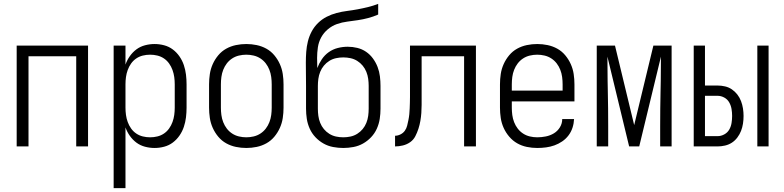

<svg xmlns="http://www.w3.org/2000/svg" viewBox="-20 -755 4040 990"><path d="M66 0V-520H434V0H373V-465H127V0Z M566 215V-520H627V-422Q635 -445 649.5 -465.5Q664 -486 683.5 -500.5Q703 -515 727.5 -521.5Q752 -528 777 -528Q802 -528 826.5 -521.5Q851 -515 871 -500Q891 -485 905.5 -464Q920 -443 928 -419Q936 -395 939 -370Q942 -345 942 -320V-200Q942 -175 939 -150Q936 -125 928 -101Q920 -77 905.5 -56Q891 -35 871 -20Q851 -5 826.5 1.5Q802 8 777 8Q752 8 727.5 1.5Q703 -5 683.5 -19.5Q664 -34 649.5 -54.5Q635 -75 627 -98V215ZM754 -47Q773 -47 791.5 -51.5Q810 -56 825.5 -66.5Q841 -77 852 -92.5Q863 -108 869.5 -126Q876 -144 878.5 -162.5Q881 -181 881 -200V-320Q881 -339 878.5 -357.5Q876 -376 869.5 -394Q863 -412 852 -427.5Q841 -443 825.5 -453.5Q810 -464 791.5 -468.5Q773 -473 754 -473Q735 -473 716.5 -468.5Q698 -464 682.5 -453.5Q667 -443 656 -427.5Q645 -412 638.5 -394Q632 -376 629.5 -357.5Q627 -339 627 -320V-200Q627 -181 629.5 -162.5Q632 -144 638.5 -126Q645 -108 656 -92.5Q667 -77 682.5 -66.5Q698 -56 716.5 -51.5Q735 -47 754 -47Z M1250 8Q1223 8 1196.5 2.5Q1170 -3 1146.5 -16Q1123 -29 1105.5 -50Q1088 -71 1077 -95.5Q1066 -120 1062 -146.5Q1058 -173 1058 -200V-320Q1058 -347 1062 -373.5Q1066 -400 1077 -424.5Q1088 -449 1105.5 -470Q1123 -491 1146.5 -504Q1170 -517 1196.5 -522.5Q1223 -528 1250 -528Q1277 -528 1303.5 -522.5Q1330 -517 1353.5 -504Q1377 -491 1394.5 -470Q1412 -449 1423 -424.5Q1434 -400 1438 -373.5Q1442 -347 1442 -320V-200Q1442 -173 1438 -146.5Q1434 -120 1423 -95.5Q1412 -71 1394.5 -50Q1377 -29 1353.5 -16Q1330 -3 1303.5 2.5Q1277 8 1250 8ZM1250 -47Q1269 -47 1288 -51.5Q1307 -56 1323 -66.5Q1339 -77 1350.5 -92Q1362 -107 1369 -125Q1376 -143 1378.5 -162Q1381 -181 1381 -200V-320Q1381 -339 1378.5 -358Q1376 -377 1369 -395Q1362 -413 1350.5 -428Q1339 -443 1323 -453.5Q1307 -464 1288 -468.5Q1269 -473 1250 -473Q1231 -473 1212 -468.5Q1193 -464 1177 -453.5Q1161 -443 1149.5 -428Q1138 -413 1131 -395Q1124 -377 1121.5 -358Q1119 -339 1119 -320V-200Q1119 -181 1121.5 -162Q1124 -143 1131 -125Q1138 -107 1149.5 -92Q1161 -77 1177 -66.5Q1193 -56 1212 -51.5Q1231 -47 1250 -47Z M1750 8Q1724 8 1697.5 3Q1671 -2 1648 -15Q1625 -28 1606.5 -47.5Q1588 -67 1577 -91.5Q1566 -116 1562 -142Q1558 -168 1558 -195V-312Q1558 -342 1557.5 -372Q1557 -402 1557 -432Q1557 -460 1559 -487.5Q1561 -515 1567.5 -541.5Q1574 -568 1587 -592.5Q1600 -617 1620 -636.5Q1640 -656 1664.5 -668.5Q1689 -681 1715.5 -688Q1742 -695 1769.5 -698.5Q1797 -702 1824 -707Q1851 -712 1877.5 -718.5Q1904 -725 1930 -735V-680Q1905 -669 1878.5 -662Q1852 -655 1825 -651Q1798 -647 1770.5 -643.5Q1743 -640 1717.5 -631Q1692 -622 1670.5 -604Q1649 -586 1636 -562Q1623 -538 1619 -510.5Q1615 -483 1615 -456Q1615 -443 1615.5 -430.5Q1616 -418 1616 -406V-404Q1625 -428 1639.5 -449.5Q1654 -471 1675 -486Q1696 -501 1721.5 -507.5Q1747 -514 1773 -514Q1798 -514 1822.5 -508Q1847 -502 1867.5 -488Q1888 -474 1903 -453.5Q1918 -433 1927 -409.5Q1936 -386 1939 -361Q1942 -336 1942 -312V-195Q1942 -168 1938 -142Q1934 -116 1923 -91.5Q1912 -67 1893.5 -47.5Q1875 -28 1852 -15Q1829 -2 1802.5 3Q1776 8 1750 8ZM1750 -47Q1769 -47 1787.5 -51Q1806 -55 1822 -65Q1838 -75 1850 -89.5Q1862 -104 1869 -121.5Q1876 -139 1878.5 -157.5Q1881 -176 1881 -195V-312Q1881 -330 1878.5 -348.5Q1876 -367 1869 -384.5Q1862 -402 1850 -416.5Q1838 -431 1822 -441Q1806 -451 1787.5 -455Q1769 -459 1750 -459Q1731 -459 1712.5 -455Q1694 -451 1678 -441Q1662 -431 1650 -416.5Q1638 -402 1631 -384.5Q1624 -367 1621.5 -348.5Q1619 -330 1619 -312V-195Q1619 -176 1621.5 -157.5Q1624 -139 1631 -121.5Q1638 -104 1650 -89.5Q1662 -75 1678 -65Q1694 -55 1712.5 -51Q1731 -47 1750 -47Z M2373 0V-465H2154V-256Q2154 -235 2154 -214Q2154 -193 2152.5 -172.5Q2151 -152 2147.5 -131.5Q2144 -111 2137.5 -91Q2131 -71 2121.5 -52.5Q2112 -34 2095 -22Q2078 -10 2057.5 -5Q2037 0 2017 0V-55Q2031 -55 2045 -62Q2059 -69 2067.5 -81Q2076 -93 2079.5 -107.5Q2083 -122 2086 -136.5Q2089 -151 2090.5 -166Q2092 -181 2092.5 -195.5Q2093 -210 2093.5 -225Q2094 -240 2094 -255V-520H2434V0Z M2750 8Q2723 8 2696.5 2.5Q2670 -3 2647 -16Q2624 -29 2606 -50Q2588 -71 2577 -95.5Q2566 -120 2562 -146.5Q2558 -173 2558 -200V-320Q2558 -347 2562 -373.5Q2566 -400 2577 -424.5Q2588 -449 2605.5 -470Q2623 -491 2646.5 -504Q2670 -517 2696.5 -522.5Q2723 -528 2750 -528Q2777 -528 2803.5 -522.5Q2830 -517 2853.5 -504Q2877 -491 2894.5 -470Q2912 -449 2923 -424.5Q2934 -400 2938 -373.5Q2942 -347 2942 -320V-232H2619V-200Q2619 -181 2621.5 -162Q2624 -143 2631 -125Q2638 -107 2649.5 -92Q2661 -77 2677 -66.5Q2693 -56 2712 -51.5Q2731 -47 2750 -47Q2772 -47 2794.5 -51.5Q2817 -56 2836 -67.5Q2855 -79 2867 -98.5Q2879 -118 2879 -141H2940Q2939 -118 2932 -96.5Q2925 -75 2911.5 -57Q2898 -39 2879 -26Q2860 -13 2839 -5.5Q2818 2 2795.5 5Q2773 8 2750 8ZM2619 -288H2881V-320Q2881 -339 2878.5 -358Q2876 -377 2869 -395Q2862 -413 2850.5 -428Q2839 -443 2823 -453.5Q2807 -464 2788 -468.5Q2769 -473 2750 -473Q2731 -473 2712 -468.5Q2693 -464 2677 -453.5Q2661 -443 2649.5 -428Q2638 -413 2631 -395Q2624 -377 2621.5 -358Q2619 -339 2619 -320Z M3276 0H3224L3112 -463Q3112 -432 3112.5 -400.5Q3113 -369 3113 -338L3114 -286Q3115 -241 3115.5 -195.5Q3116 -150 3116 -104V0H3057V-520H3151L3250 -110L3349 -520H3443V0H3384V-104Q3384 -150 3384.5 -195.5Q3385 -241 3386 -286L3387 -338Q3387 -369 3387.5 -400.5Q3388 -432 3388 -463Z M3885 0V-520H3943V0ZM3557 0V-520H3615V-314H3680Q3699 -314 3718.5 -309.5Q3738 -305 3754 -294Q3770 -283 3782 -267.5Q3794 -252 3801 -233.5Q3808 -215 3811 -195.5Q3814 -176 3814 -157Q3814 -137 3811 -117.5Q3808 -98 3801 -80Q3794 -62 3782 -46Q3770 -30 3754 -19.5Q3738 -9 3718.5 -4.5Q3699 0 3680 0ZM3615 -53H3680Q3698 -53 3714.5 -62Q3731 -71 3740 -86.5Q3749 -102 3752 -120.5Q3755 -139 3755 -157Q3755 -175 3752 -193Q3749 -211 3740 -227Q3731 -243 3714.5 -252Q3698 -261 3680 -261H3615Z"/></svg>

Font: Iosevka Light
Style: Regular
Weight: 300
Monospace: yes
Designer: Belleve Invis
Foundry: Belleve Invis
Version: Version 32.5.0; ttfautohint (v1.8.4)